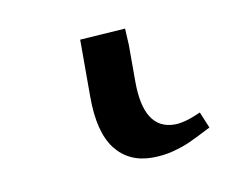

<svg xmlns="http://www.w3.org/2000/svg" viewBox="-39 47 378 303"><g transform="rotate(-10 150.0 199.0)"><path d="M104 100.1 176.8 95.2 178.2 122.1V180.2Q178.2 257.8 228 257.8Q244.1 257.8 270 246.1L280.8 272Q255.4 285.2 244.4 290Q233.4 294.9 217.5 299.1Q201.7 303.2 184.1 303.2Q146.5 303.2 125.2 275.9Q104 248.5 104 191.9Z"/></g></svg>

Font: Dehuti
Style: Book
Weight: 400
Version: Version 1.2